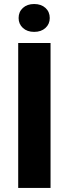

<svg xmlns="http://www.w3.org/2000/svg" viewBox="-20 -922 337 942"><path d="M228 -710.9V0H69.3V-710.9ZM71.3 -833.5Q71.3 -863.8 92.3 -883.1Q113.3 -902.3 147.5 -902.3Q182.1 -902.3 203.1 -883.1Q224.1 -863.8 224.1 -833.5Q224.1 -804.2 203.1 -784.9Q182.1 -765.6 147.5 -765.6Q113.3 -765.6 92.3 -784.9Q71.3 -804.2 71.3 -833.5Z"/></svg>

Font: Vazirmatn RD UI ExtraBold
Style: Regular
Weight: 800
Designer: Saber Rastikerdar
Foundry: Saber Rastikerdar
Version: Version 33.003